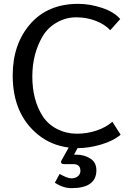

<svg xmlns="http://www.w3.org/2000/svg" viewBox="-20 -758 664 998"><path d="M297 83 299 77 337 9Q246 -3 179 -57Q46 -164 46 -366Q46 -528 137 -633Q228 -738 387 -738Q446 -738 509 -717.5Q572 -697 605 -659L553 -601Q524 -632 477 -650Q430 -668 376.5 -668Q323 -668 276 -641.5Q229 -615 202 -570Q148 -478 148 -360Q148 -238 202 -154Q230 -111 277.5 -87Q325 -63 379 -63Q433 -63 482 -79.5Q531 -96 564 -125L607 -58Q568 -25 504.5 -6.5Q441 12 383 12L365 46H377Q418 46 449.5 66Q481 86 481 127Q481 220 351 220Q309 220 265 192L290 146Q330 169 351 169Q372 169 385 158Q398 147 398 130Q398 95 360 95H312Q297 95 297 83Z"/></svg>

Font: Rosario
Style: Regular
Weight: 400
Designer: Hector Gatti
Foundry: Omnibus-Type
Version: Version 1.002